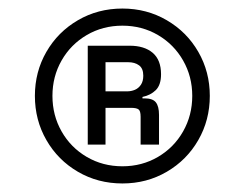

<svg xmlns="http://www.w3.org/2000/svg" viewBox="-20 -736 579 454"><path d="M356 -464.4V-394H312.5V-460Q312.5 -473.6 307.6 -477.3Q302.7 -481 289.6 -481H229.5V-394H187.5V-627.9H286.6Q321.3 -627.9 341.1 -611.1Q360.8 -594.2 360.8 -560.5Q360.8 -535.2 348.4 -522.9Q335.9 -510.7 316.9 -506.8V-503.4H321.8Q341.3 -503.4 348.6 -493.9Q356 -484.4 356 -464.4ZM318.8 -557.1Q318.8 -574.2 308.8 -581.5Q298.8 -588.9 283.2 -588.9H229.5V-520H280.3Q290.5 -520 299.1 -523.7Q307.6 -527.3 313.2 -535.6Q318.8 -543.9 318.8 -557.1ZM269.5 -715.8Q327 -715.8 374.3 -688.2Q421.7 -660.6 448.9 -613.4Q476.1 -566.2 476.1 -509.3Q476.1 -452.1 448.9 -404.8Q421.7 -357.4 374.3 -329.8Q327 -302.2 269.5 -302.2Q211.6 -302.2 164.3 -329.8Q116.9 -357.4 89.7 -404.8Q62.5 -452.1 62.5 -509.3Q62.5 -566.2 89.7 -613.4Q116.9 -660.6 164.3 -688.2Q211.6 -715.8 269.5 -715.8ZM269.5 -342.8Q315.7 -342.8 353.6 -365Q391.4 -387.2 413 -425.3Q434.6 -463.4 434.6 -509.3Q434.6 -555 413 -592.9Q391.4 -630.9 353.6 -653.1Q315.7 -675.3 269.5 -675.3Q223 -675.3 185.1 -653.1Q147.2 -630.9 125.6 -592.9Q104 -555 104 -509.3Q104 -463.4 125.6 -425.3Q147.2 -387.2 185.1 -365Q223 -342.8 269.5 -342.8Z"/></svg>

Font: Wand UI Pro
Style: Regular
Weight: 400
Designer: Andreas Faust
Version: Version 1.003;FEAKit 1.0